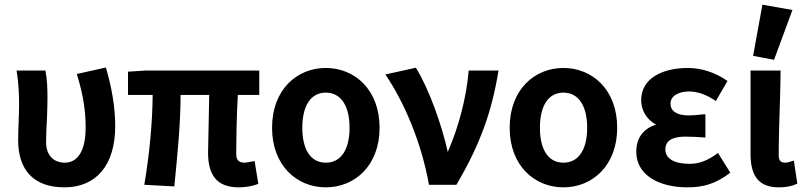

<svg xmlns="http://www.w3.org/2000/svg" viewBox="-20 -794 3464 825"><path d="M62 -345C62 -320 61 -294 60 -269C59 -244 58 -218 58 -192C58 -65 123 11 257 11C393 11 475 -84 475 -252C475 -334 460 -419 435 -504L310 -476C339 -383 348 -313 348 -247C348 -142 312 -95 258 -95C215 -95 178 -122 178 -184C178 -217 180 -254 182 -289C183 -319 184 -348 184 -369C184 -412 183 -452 175 -491H51C61 -432 62 -382 62 -345Z M636 -386C635 -270 623 -135 600 0L729 7C742 -124 756 -263 756 -386H879C878 -337 877 -287 876 -237C875 -194 874 -156 874 -138C874 -45 909 11 1006 11C1038 11 1068 5 1090 -4L1074 -102C1053 -98 1038 -95 1031 -95C1008 -95 995 -105 995 -132C995 -165 996 -291 1002 -386H1094V-491H607L530 -486V-386Z M1380 11C1504 11 1611 -82 1611 -245C1611 -409 1504 -502 1380 -502C1256 -502 1149 -409 1149 -245C1149 -82 1256 11 1380 11ZM1380 -396C1447 -396 1482 -336 1482 -245C1482 -154 1447 -95 1380 -95C1313 -95 1279 -154 1279 -245C1279 -336 1313 -396 1380 -396Z M1636 -474C1720 -350 1790 -180 1822 -7L1823 0H1941C2045 -176 2094 -318 2122 -491H1994C1984 -375 1952 -251 1904 -141C1879 -255 1824 -411 1767 -503Z M2401 11C2525 11 2632 -82 2632 -245C2632 -409 2525 -502 2401 -502C2277 -502 2170 -409 2170 -245C2170 -82 2277 11 2401 11ZM2401 -396C2468 -396 2503 -336 2503 -245C2503 -154 2468 -95 2401 -95C2334 -95 2300 -154 2300 -245C2300 -336 2334 -396 2401 -396Z M2934 11C2998 11 3053 -2 3118 -52L3065 -137C3020 -102 2980 -90 2944 -90C2876 -90 2839 -113 2839 -152C2839 -189 2868 -207 2926 -207C2950 -207 2984 -205 3011 -203V-303L2994 -302C2975 -300 2957 -298 2940 -298C2886 -298 2861 -318 2861 -349C2861 -381 2895 -401 2941 -401C2979 -401 3018 -386 3056 -360L3106 -446C3055 -482 2995 -502 2936 -502C2830 -502 2735 -460 2735 -363C2735 -323 2757 -280 2799 -259C2748 -242 2714 -205 2714 -142C2714 -43 2809 11 2934 11Z M3205 -491V-133C3205 -44 3235 11 3327 11C3362 11 3385 5 3406 -5L3391 -104C3374 -98 3362 -95 3354 -95C3335 -95 3326 -104 3326 -127C3326 -197 3329 -290 3332 -383C3333 -417 3334 -459 3334 -491ZM3306 -537 3385 -751 3256 -774 3216 -554Z"/></svg>

Font: Source Sans Pro SemBd
Style: Regular
Weight: 700
Designer: Paul D. Hunt
Foundry: Adobe Systems Incorporated
Version: Version 2.020;PS 2.0;hotconv 1.0.86;makeotf.lib2.5.63406